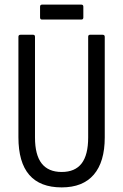

<svg xmlns="http://www.w3.org/2000/svg" viewBox="-20 -806 535 834"><path d="M248 8Q154 8 107 -46.5Q60 -101 60 -210V-646Q60 -655 69 -655H124Q132 -655 132 -646V-209Q132 -133 161 -96Q190 -59 248 -59Q306 -59 334.5 -96Q363 -133 363 -209V-646Q363 -655 371 -655H426Q435 -655 435 -646V-209Q435 -103 387.5 -47.5Q340 8 248 8ZM163 -721Q154 -721 154 -730V-777Q154 -786 163 -786H333Q342 -786 342 -777V-730Q342 -721 333 -721Z"/></svg>

Font: Sofia Sans Condensed
Style: Regular
Weight: 400
Designer: Botio Nikoltchev, Ani Petrova
Foundry: lettersoup
Version: Version 4.100